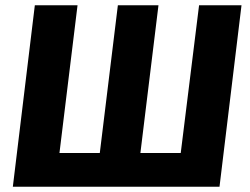

<svg xmlns="http://www.w3.org/2000/svg" viewBox="-20 -713 956 733"><path d="M276 -693 207 -129H361L430 -693H585L516 -129H670L740 -693H902L818 0H29L113 -693Z"/></svg>

Font: Szlgxwxxxixliatcpuztgldltzi
Style: Regular
Weight: 700
Italic angle: -8°
Designer: Carrois Corporate & Edenspiekermann
Foundry: Carrois Corporate GbR & Edenspiekermann AG
Version: Version 2.001